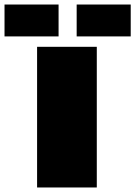

<svg xmlns="http://www.w3.org/2000/svg" viewBox="-108 -829 598 849"><path d="M56 -622H320V0H56ZM-88 -809H151V-668H-88ZM231 -809H470V-668H231Z"/></svg>

Font: Sarpanch Black
Style: Regular
Weight: 900
Designer: Manushi Parikh (Devanagari and Latin), Jyotish Sonowal (Devanagari)
Foundry: Indian Type Foundry
Version: Version 2.004;PS 1.0;hotconv 1.0.78;makeotf.lib2.5.61930; tt